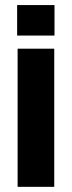

<svg xmlns="http://www.w3.org/2000/svg" viewBox="-20 -720 281 750"><path d="M192.9 -700.2V-581.1H46.9V-700.2ZM191.9 -529.8V9.8H48.8V-529.8Z"/></svg>

Font: D-DIN-PRO Heavy
Style: Bold
Weight: 900
Designer: Charles Nix
Foundry: CyberFei
Version: Version 1.000;hotconv 1.0.109;makeotfexe 2.5.65596